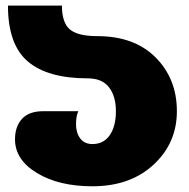

<svg xmlns="http://www.w3.org/2000/svg" viewBox="-20 -645 673 682"><path d="M8.3 -625H200Q200 -564.2 228.3 -540.4Q256.7 -516.7 325 -516.7Q457.5 -516.7 532.9 -440.8Q608.3 -365 608.3 -250Q608.3 -136.7 525.4 -60Q442.5 16.7 308.3 16.7Q189.2 16.7 111.3 -30.4Q33.3 -77.5 33.3 -150Q33.3 -195.8 58.3 -222.9Q83.3 -250 133.3 -250H258.3Q250 -233.3 250 -203.3Q250 -173.3 265 -153.3Q280 -133.3 308.3 -133.3Q348.3 -133.3 370 -165Q391.7 -196.7 391.7 -250Q391.7 -303.3 367.1 -335Q342.5 -366.7 291.7 -366.7Q149.2 -366.7 78.8 -426.7Q8.3 -486.7 8.3 -625Z"/></svg>

Font: BoonTook
Style: Regular
Weight: 400
Designer: Sungsit Sawaiwan
Foundry: FontUni
Version: Version 3.0